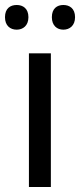

<svg xmlns="http://www.w3.org/2000/svg" viewBox="-31 -750 321 770"><path d="M-11 -681C-11 -647 10 -631 36 -631C61 -631 83 -647 83 -681C83 -716 61 -730 36 -730C10 -730 -11 -716 -11 -681ZM177 -681C177 -647 198 -631 223 -631C248 -631 270 -647 270 -681C270 -716 248 -730 223 -730C198 -730 177 -716 177 -681ZM173 0V-536H85V0Z"/></svg>

Font: Noto Sans Bhaiksuki
Style: Regular
Weight: 400
Designer: Monotype Design Team
Foundry: Monotype Imaging Inc.
Version: Version 2.002